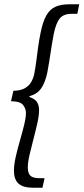

<svg xmlns="http://www.w3.org/2000/svg" viewBox="-20 -728 392 900"><path d="M135.2 152Q87.7 152 66.5 132.3Q45.3 112.6 45.3 72.1Q45.3 44.6 53.7 7.3Q62.2 -29.9 73.4 -68.9Q84.7 -108 93.1 -142.2Q101.6 -176.5 101.6 -198.5Q101.6 -218.4 88.3 -235.8Q75.1 -253.1 31.6 -253.5L42.7 -302.5Q77 -302.9 97.2 -314.9Q117.4 -326.9 127.2 -345.1Q137.1 -363.4 140.7 -382.3Q146.7 -413.9 150.6 -445Q154.5 -476.1 158.9 -508.2Q163.3 -540.3 170.3 -574.6Q180.7 -626.5 197.2 -655.6Q213.8 -684.8 240.1 -696.4Q266.5 -708 305.5 -708H351.5L342.4 -663.2H316.2Q276.9 -663.2 259.5 -640.8Q242.1 -618.4 232.2 -569.9Q224 -527.5 217.3 -481.9Q210.7 -436.4 202.1 -389.9Q192 -340.6 172.8 -313.4Q153.6 -286.3 118.3 -277.3L117.9 -273.3Q144.1 -264.4 153.6 -249.3Q163.1 -234.3 163.1 -211.9Q163.1 -186.3 155 -150.3Q147 -114.4 136.7 -75.6Q126.4 -36.8 118.4 -1.9Q110.3 33 110.3 56.8Q110.3 82.7 121.7 94.9Q133.2 107.2 164.7 107.2H188.8L179.1 152Z"/></svg>

Font: Source Sans 3
Style: Italic
Weight: 200
Italic angle: -11°
Designer: Paul D. Hunt
Foundry: Adobe
Version: Version 3.046;hotconv 1.0.118;makeotfexe 2.5.65603